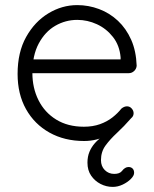

<svg xmlns="http://www.w3.org/2000/svg" viewBox="-20 -543 605 753"><path d="M422 190Q397 190 374.5 178.5Q352 167 337.5 146Q323 125 323 95Q323 71 331 52Q339 33 352.5 18Q366 3 383.5 -9Q401 -21 421 -31L403 -11Q383 -2 359 4Q335 10 310 10Q233 10 174 -23Q115 -56 82 -115Q49 -174 49 -253Q49 -338 82.5 -398Q116 -458 169.5 -490.5Q223 -523 283 -523Q327 -523 368.5 -507.5Q410 -492 442.5 -461.5Q475 -431 494.5 -387Q514 -343 516 -285Q515 -273 506 -264.5Q497 -256 485 -256H82L77 -310H467L453 -295V-318Q449 -365 423 -398Q397 -431 360 -448Q323 -465 283 -465Q237 -465 197 -442Q157 -419 132 -372.5Q107 -326 107 -257Q107 -198 131 -150Q155 -102 200.5 -74Q246 -46 309 -46Q344 -46 372 -56Q400 -66 421 -82.5Q442 -99 456 -117Q467 -126 478 -126Q489 -126 496.5 -117.5Q504 -109 504 -99Q504 -94 502 -89Q500 -84 494 -79Q466 -47 439 -22Q412 3 394 27.5Q376 52 376 85Q376 109 391 124Q406 139 428 139Q449 139 458 128Q464 120 470.5 116Q477 112 484 112Q494 112 500 118Q506 124 506 135Q506 146 493 159Q480 172 461 181Q442 190 422 190Z"/></svg>

Font: zvoove
Style: Regular
Weight: 400
Designer: Vernon Adams (Nunito) & Andrew Paglinawan (Quicksand)
Foundry: zvoove
Version: Version 3.006